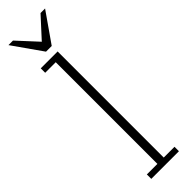

<svg xmlns="http://www.w3.org/2000/svg" viewBox="-236 -649 643 643"><g transform="rotate(-45 85.0 -327.5)"><path d="M20 0V-21H70V-502.5H20V-523.5H100V-21H151V0ZM72 -550.5 -1.5 -655H20L85.5 -584L150.5 -655H172L99 -550.5Z"/></g></svg>

Font: Imbue 50pt Thin
Style: Regular
Weight: 100
Designer: Tyler Finck
Foundry: Etcetera Type Company
Version: Version 1.102; ttfautohint (v1.8.3)